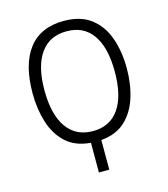

<svg xmlns="http://www.w3.org/2000/svg" viewBox="-109 -809 780 894"><g transform="rotate(-15 281.5 -362.0)"><path d="M257 -143Q183 -149 138.5 -190Q94 -231 74 -295.5Q54 -360 54 -435Q54 -575 111.5 -649.5Q169 -724 281 -724Q362 -724 412 -685.5Q462 -647 485 -581.5Q508 -516 508 -435Q508 -358 487.5 -294Q467 -230 423 -189.5Q379 -149 307 -143V0H257ZM281 -193Q363 -193 406.5 -255Q450 -317 450 -435Q450 -550 407 -612Q364 -674 281 -674Q198 -674 154.5 -612Q111 -550 111 -435Q111 -318 155 -255.5Q199 -193 281 -193Z"/></g></svg>

Font: Noto Sans Mono SemiCondensed Light
Style: Regular
Weight: 300
Width: 4
Designer: Monotype Design Team
Foundry: Monotype Imaging Inc.
Version: Version 2.014; ttfautohint (v1.8.4.7-5d5b)